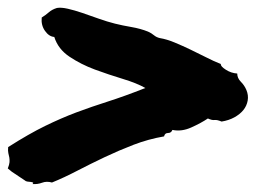

<svg xmlns="http://www.w3.org/2000/svg" viewBox="-60 -497 715 492"><path d="M547.9 -308.6Q547.9 -296.9 557.1 -287.6Q566.4 -278.3 571.3 -266.6Q577.1 -252.9 574.7 -239.3Q572.3 -225.6 563.5 -214.8Q554.7 -204.1 540.5 -196.3Q526.4 -188.5 507.8 -185.5Q496.1 -190.4 489.7 -189.5Q483.4 -188.5 472.7 -193.4Q455.1 -181.6 430.2 -170.4Q405.3 -159.2 381.8 -164.1Q378.9 -156.2 370.6 -156.2Q362.3 -156.2 360.4 -147.5Q320.3 -140.6 282.2 -126Q244.1 -111.3 208 -94.2Q171.9 -77.1 138.2 -59.6Q104.5 -42 73.2 -29.3Q59.6 -33.2 47.9 -28.8Q36.1 -24.4 23.4 -25.4Q26.4 -28.3 24.4 -29.3Q22.5 -30.3 18.6 -30.8Q14.6 -31.2 10.3 -31.7Q5.9 -32.2 2.9 -35.2Q-7.8 -42 -13.2 -45.9Q-18.6 -49.8 -22 -51.8Q-25.4 -53.7 -29.3 -56.6Q-33.2 -59.6 -40 -65.4Q-36.1 -75.2 -35.6 -81.5Q-35.2 -87.9 -36.1 -93.3Q-37.1 -98.6 -38.6 -104.5Q-40 -110.4 -39.1 -120.1Q14.6 -154.3 55.7 -174.3Q96.7 -194.3 135.7 -209Q174.8 -223.6 216.3 -236.8Q257.8 -250 312.5 -271.5Q290 -284.2 254.4 -294.9Q218.8 -305.7 183.1 -318.8Q147.5 -332 118.2 -351.6Q88.9 -371.1 79.1 -402.3Q65.4 -403.3 55.2 -418Q44.9 -432.6 46.9 -452.1Q56.6 -458 64.9 -465.3Q73.2 -472.7 85.9 -476.6Q96.7 -478.5 113.8 -474.6Q130.9 -470.7 150.9 -463.9Q170.9 -457 192.9 -449.2Q214.8 -441.4 234.4 -436.5Q253.9 -431.6 276.9 -427.7Q299.8 -423.8 319.3 -416Q328.1 -412.1 334.5 -406.7Q340.8 -401.4 349.6 -399.4Q367.2 -396.5 387.2 -388.2Q407.2 -379.9 427.7 -370.1Q448.2 -360.4 468.3 -350.1Q488.3 -339.8 505.9 -333Q504.9 -327.1 518.6 -318.4Q532.2 -309.6 547.9 -308.6Z"/></svg>

Font: Permanent Marker
Style: Regular
Weight: 400
Designer: Font Diner, Inc
Foundry: Font Diner, Inc
Version: Version 1.001